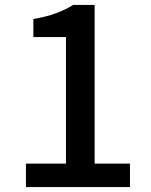

<svg xmlns="http://www.w3.org/2000/svg" viewBox="-20 -757 610 777"><path d="M85 0V-95H247V-607H115V-680Q167 -689 205.5 -703Q244 -717 276 -737H363V-95H506V0Z"/></svg>

Font: Noto Sans JP Thin Medium
Style: Regular
Weight: 500
Version: Version 2.004-H2;hotconv 1.0.118;makeotfexe 2.5.65603